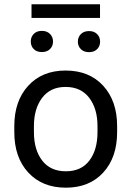

<svg xmlns="http://www.w3.org/2000/svg" viewBox="-20 -868 615 898"><path d="M46.9 -250V-278.3Q46.9 -396 112.1 -467Q177.2 -538.1 286.6 -538.1Q397.5 -538.1 462.6 -467Q527.8 -396 527.8 -278.3V-250Q527.8 -131.8 462.9 -61Q397.9 9.8 288.1 9.8Q177.7 9.8 112.3 -61Q46.9 -131.8 46.9 -250ZM138.7 -278.3V-250Q138.7 -167.5 177.2 -117.2Q215.8 -66.9 288.1 -66.9Q359.9 -66.9 397.9 -116.9Q436 -167 436 -250V-278.3Q436 -359.9 397.2 -410.6Q358.4 -461.4 286.6 -461.4Q215.8 -461.4 177.2 -410.6Q138.7 -359.9 138.7 -278.3ZM228 -673.8Q228 -652.3 213.9 -638.4Q199.7 -624.5 175.8 -624.5Q151.9 -624.5 137.9 -638.4Q124 -652.3 124 -673.8Q124 -695.3 137.9 -709.5Q151.9 -723.6 175.8 -723.6Q199.7 -723.6 213.9 -709.2Q228 -694.8 228 -673.8ZM344.2 -672.9Q344.2 -694.8 358.4 -708.7Q372.6 -722.7 396.5 -722.7Q419.9 -722.7 434.1 -708.7Q448.2 -694.8 448.2 -672.9Q448.2 -651.9 434.1 -637.9Q419.9 -624 396.5 -624Q372.6 -624 358.4 -637.9Q344.2 -651.9 344.2 -672.9ZM447.8 -848.1V-784.2H127.4V-848.1Z"/></svg>

Font: Bert Sans Medium
Style: Regular
Weight: 500
Designer: Christian Robertson, Adam Twardoch, & Cristiano Sobral
Foundry: Google
Version: Version 12.135;January 10, 2020;FontCreator 12.0.0.2547 64-b